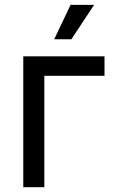

<svg xmlns="http://www.w3.org/2000/svg" viewBox="-20 -781 476 801"><path d="M416 -545.9V-464.8H165V0H77.1V-545.9ZM206.1 -617.2 274.4 -760.7H372.6L277.8 -617.2Z"/></svg>

Font: Inter Variable
Style: Regular
Weight: 400
Designer: Rasmus Andersson
Foundry: rsms
Version: Version 4.001;git-9221beed3